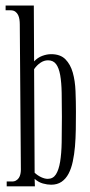

<svg xmlns="http://www.w3.org/2000/svg" viewBox="-25 -700 322 688"><path d="M100.1 -32.2H-1V-49.8H17.1Q25.9 -49.3 32.2 -53Q38.6 -56.6 42.5 -62.5Q46.4 -68.4 48.1 -76.2Q49.8 -84 49.8 -91.8L45.9 -612.8Q45.9 -621.1 44.7 -629.9Q43.5 -638.7 40 -646Q36.6 -653.3 30 -658.2Q23.4 -663.1 13.2 -663.1H-4.9V-680.2H96.2L97.2 -480Q109.9 -493.7 126.5 -499.8Q143.1 -505.9 158.2 -505.9Q191.4 -505.9 209.5 -487.5Q227.5 -469.2 235.8 -439.9Q244.1 -410.6 245.6 -373.5Q247.1 -336.4 247.1 -298.8Q247.1 -267.1 246.6 -235.6Q246.1 -204.1 243.7 -175.3Q241.2 -146.5 235.8 -121.3Q230.5 -96.2 220.7 -77.6Q210.9 -59.1 195.6 -48.6Q180.2 -38.1 158.2 -38.1Q144.5 -38.1 128.7 -42.5Q112.8 -46.9 99.1 -59.1ZM146 -59.1Q165 -59.1 175.3 -75Q185.5 -90.8 190.4 -120.1Q195.3 -149.4 196 -190.2Q196.8 -231 196.8 -280.8Q196.8 -329.1 196 -366.9Q195.3 -404.8 190.7 -430.9Q186 -457 175.8 -470.5Q165.5 -483.9 147 -483.9Q132.8 -483.9 119.9 -475.1Q106.9 -466.3 97.2 -452.1L99.1 -81.1Q109.4 -71.3 122.3 -65.2Q135.3 -59.1 146 -59.1Z"/></svg>

Font: Bigelow Rules
Style: Regular
Weight: 400
Designer: Astigmatic (AOETI)
Foundry: Astigmatic (AOETI)
Version: Version 1.001